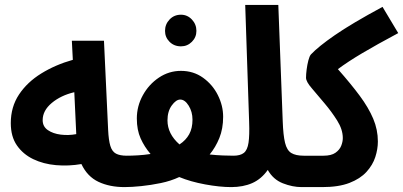

<svg xmlns="http://www.w3.org/2000/svg" viewBox="-20 -758 1644 783"><path d="M488 5Q427 5 381.5 -16.5Q336 -38 312 -89Q260 -80 208.5 -84.5Q157 -89 115.5 -109Q74 -129 49 -165Q24 -201 24 -256Q24 -322 57.5 -372.5Q91 -423 148.5 -458.5Q206 -494 277 -514L273 -592H404L421 -228Q423 -186 430 -163Q437 -140 453 -131.5Q469 -123 497 -123Q528 -123 543.5 -105Q559 -87 559 -61Q559 -31 540.5 -13Q522 5 488 5ZM154 -268Q154 -242 175 -227.5Q196 -213 227.5 -209Q259 -205 291 -211L283 -382Q228 -369 191 -338Q154 -307 154 -268Z M718 -569Q690 -569 671.5 -587.5Q653 -606 653 -632Q653 -659 671.5 -678.5Q690 -698 718 -698Q744 -698 762.5 -678.5Q781 -659 781 -632Q781 -606 762.5 -587.5Q744 -569 718 -569Z M487 5 496 -123Q517 -123 542.5 -124.5Q568 -126 594 -130Q569 -159 553.5 -193.5Q538 -228 538 -275Q538 -325 562.5 -369.5Q587 -414 628 -441.5Q669 -469 718 -469Q769 -469 808 -441Q847 -413 868.5 -370Q890 -327 890 -282Q890 -233 874.5 -195Q859 -157 835 -128Q863 -125 889 -124Q915 -123 933 -123Q963 -123 978.5 -105Q994 -87 994 -61Q994 -33 976 -14Q958 5 923 5Q876 5 816.5 -6Q757 -17 711 -36Q677 -20 636 -11.5Q595 -3 556 1Q517 5 487 5ZM663 -267Q663 -212 712 -169Q738 -186 751.5 -210.5Q765 -235 765 -270Q765 -302 749.5 -327Q734 -352 715 -352Q698 -352 680.5 -328Q663 -304 663 -267Z M922 5 932 -123Q960 -123 974.5 -134.5Q989 -146 993.5 -176Q998 -206 996 -261L980 -738H1115L1133 -263Q1135 -206 1142.5 -175.5Q1150 -145 1168 -134Q1186 -123 1219 -123Q1250 -123 1265 -105Q1280 -87 1280 -61Q1280 -31 1262 -13Q1244 5 1210 5Q1173 5 1133.5 -10.5Q1094 -26 1072 -65Q1046 -28 1009 -11.5Q972 5 922 5Z M1208 5 1218 -123H1299Q1331 -123 1348 -135Q1365 -147 1371.5 -163.5Q1378 -180 1378 -195Q1378 -230 1355 -266.5Q1332 -303 1304 -336Q1276 -370 1252 -397.5Q1228 -425 1228 -441Q1228 -455 1230.5 -474.5Q1233 -494 1237.5 -511.5Q1242 -529 1248 -536Q1278 -568 1346 -615Q1414 -662 1540 -730L1604 -623Q1516 -576 1457 -541Q1398 -506 1358 -476Q1411 -416 1447 -367.5Q1483 -319 1502 -274Q1521 -229 1521 -181Q1521 -150 1510.5 -117.5Q1500 -85 1474.5 -57Q1449 -29 1405 -12Q1361 5 1294 5Z"/></svg>

Font: Noto Sans Arabic ExtCond
Style: Bold
Weight: 700
Width: 2
Designer: Monotype Design Team, Nadine Chahine, Nizar Qandah and Khaled Hosny
Foundry: Monotype Imaging Inc.
Version: Version 2.012; ttfautohint (v1.8.4.7-5d5b)